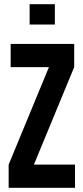

<svg xmlns="http://www.w3.org/2000/svg" viewBox="-20 -901 398 921"><path d="M339.8 -111.3V0H21.5V-111.3L214.8 -579.1H31.2V-690.4H335.9V-579.1L142.6 -111.3ZM122.1 -880.9H243.2V-783.2H122.1Z"/></svg>

Font: Dinish Condensed
Style: Bold
Weight: 700
Width: 3
Designer: Bert Driehuis
Foundry: Playbeing
Version: Version 3.006; git-39231f3c-release